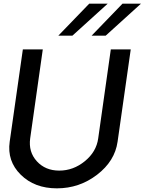

<svg xmlns="http://www.w3.org/2000/svg" viewBox="-20 -1020 791 1050"><path d="M468 -1000H569L376 -825H299ZM650 -1000H751L558 -825H481ZM291 10Q169 10 93.5 -64.5Q18 -139 33 -245L105 -750H214L145 -263Q135 -189 181.5 -138Q228 -87 304 -87Q381 -87 444 -138.5Q507 -190 517 -263L586 -750H695L623 -245Q608 -139 511 -64.5Q414 10 291 10Z"/></svg>

Font: Oakes Grotesk Medium
Style: Italic
Weight: 500
Italic angle: -8°
Designer: Samuel Oakes
Foundry: Samuel Oakes
Version: Version 1.000;PS 001.000;hotconv 1.0.88;makeotf.lib2.5.64775